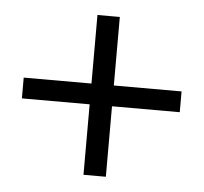

<svg xmlns="http://www.w3.org/2000/svg" viewBox="-38 -521 515 485"><g transform="rotate(5 219.0 -278.5)"><path d="M247.1 -254.9V-76.2H190.4V-254.9H18.6V-307.6H190.4V-481.4H247.1V-307.6H418.9V-254.9Z"/></g></svg>

Font: Sudo Light
Style: Regular
Weight: 300
Monospace: yes
Designer: Jens Kutilek
Foundry: Jens Kutilek
Version: Version 0.040